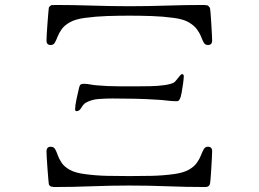

<svg xmlns="http://www.w3.org/2000/svg" viewBox="-20 -751 1040 772"><path d="M833 -143Q833 -137 832 -116.5Q831 -96 829.5 -72Q828 -48 826.5 -29.5Q825 -11 823 -8Q818 1 806 1Q730 1 653.5 -2Q577 -5 500 -5Q424 -5 348 -2Q272 1 196 1Q194 1 193 0Q183 1 177 -8Q176 -10 174.5 -28.5Q173 -47 171 -71.5Q169 -96 168 -116.5Q167 -137 167 -142Q167 -161 184 -161Q196 -161 201.5 -151.5Q207 -142 212 -127.5Q217 -113 227.5 -97Q238 -81 260 -68.5Q282 -56 321 -51Q365 -45 410.5 -44Q456 -43 500 -43Q544 -43 589.5 -44Q635 -45 679 -51Q717 -56 739 -68.5Q761 -81 772 -97Q783 -113 788.5 -127.5Q794 -142 799.5 -151.5Q805 -161 816 -161Q833 -161 833 -143ZM719 -445Q719 -437 716.5 -417.5Q714 -398 710.5 -379Q707 -360 703 -353Q699 -344 691 -344Q672 -344 652.5 -346.5Q633 -349 613 -350Q568 -353 522.5 -354Q477 -355 432 -355Q407 -355 377.5 -353Q348 -351 325 -338Q316 -333 307.5 -318.5Q299 -304 288 -304Q282 -304 282 -311Q282 -326 287.5 -352Q293 -378 297 -394Q299 -405 302.5 -409.5Q306 -414 318 -414Q330 -414 342.5 -411.5Q355 -409 368 -408Q412 -404 456 -404Q500 -404 543 -404Q559 -404 586 -404.5Q613 -405 639.5 -408.5Q666 -412 679 -419Q683 -421 689.5 -429.5Q696 -438 702.5 -445.5Q709 -453 711 -453Q719 -453 719 -445ZM833 -588Q833 -570 816 -570Q805 -570 799.5 -579.5Q794 -589 788.5 -603.5Q783 -618 771.5 -633.5Q760 -649 738.5 -661.5Q717 -674 679 -679Q635 -685 589.5 -686.5Q544 -688 500 -688Q456 -688 410.5 -686.5Q365 -685 321 -679Q283 -674 261 -661.5Q239 -649 228 -633.5Q217 -618 211.5 -603.5Q206 -589 200.5 -579.5Q195 -570 184 -570Q167 -570 167 -588Q167 -594 168 -614Q169 -634 171 -658.5Q173 -683 174.5 -701.5Q176 -720 177 -722Q180 -726 184.5 -729Q189 -732 194 -730Q196 -731 202 -731Q276 -731 351 -728.5Q426 -726 500 -726Q575 -726 649.5 -728.5Q724 -731 799 -731Q805 -731 807 -730H810Q815 -730 818 -727Q821 -724 823 -721Q825 -719 826.5 -700.5Q828 -682 829.5 -658Q831 -634 832 -614Q833 -594 833 -588Z"/></svg>

Font: Kaisei Opti
Style: Regular
Weight: 400
Designer: Font-Kai, 金井和夫
Foundry: KAZUO KANAI
Version: Version 5.003